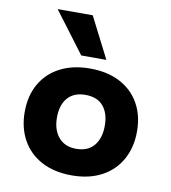

<svg xmlns="http://www.w3.org/2000/svg" viewBox="-86 -847 830 933"><g transform="rotate(10 329.0 -381.0)"><path d="M330 11Q244 11 181.5 -22Q119 -55 85.5 -115Q52 -175 52 -254Q52 -333 85.5 -392Q119 -451 181.5 -483.5Q244 -516 329 -516Q415 -516 477 -483.5Q539 -451 572.5 -392Q606 -333 606 -254Q606 -175 572.5 -115Q539 -55 477 -22Q415 11 330 11ZM329 -120Q387 -120 417 -156.5Q447 -193 447 -254Q447 -316 417 -351Q387 -386 329 -386Q272 -386 241.5 -351Q211 -316 211 -254Q211 -193 242 -156.5Q273 -120 329 -120ZM275 -571 123 -773H296L399 -571Z"/></g></svg>

Font: Nunito Sans 6pt ExtraBold
Style: Regular
Weight: 800
Version: Version 3.101;gftools[0.9.27]